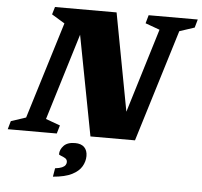

<svg xmlns="http://www.w3.org/2000/svg" viewBox="-92 -761 1118 1065"><g transform="rotate(5 467.5 -229.0)"><path d="M633.5 -61 579 -33 759.5 -623 679.5 -652 692.5 -698H966L953 -652L869.5 -624.5L677.5 0H429.5L313 -610L348 -638L175.5 -75L255.5 -46L242 0H-31L-18 -46L65 -73.5L231 -612L158.5 -656L171 -698H514ZM264.5 113Q264.5 87.5 285 65.8Q305.5 44 348 44Q382 44 399.5 61.5Q417 79 417 110.5Q417 140 401 168Q385 196 346.8 215.5Q308.5 235 241.5 240.5L249.5 193Q274.5 190 287.8 184Q301 178 306.2 170Q311.5 162 311.5 153.5Q311.5 139 299.8 132Q288 125 276.2 121Q264.5 117 264.5 113Z"/></g></svg>

Font: Newsreader 9pt ExtraBold
Style: Italic
Weight: 800
Italic angle: -17°
Designer: Hugues Gentile
Foundry: Production Type
Version: Version 1.003